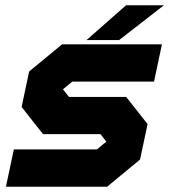

<svg xmlns="http://www.w3.org/2000/svg" viewBox="-20 -708 642 728"><path d="M2.5 0 32.5 -141.5H347.5L384.5 -172L384 -169.5L361 -199.5H143L62 -302.5L90.5 -437L215.5 -540H594L564 -398.5H254L217 -368L217.5 -371L241.5 -340.5H458.5L539.5 -237.5L511 -103L386 0ZM95 -72.5H372L447 -134.5L464 -213L414.5 -272.5H183.5L139 -329.5L156 -408L230.5 -469.5H502H230.5L156 -408L139 -329.5L183.5 -272.5H414.5L464 -213L447 -134.5L372 -72.5H95ZM308 -556 458 -688H601.5L431.5 -556ZM410 -590H409.5L483 -653H483.5Z"/></svg>

Font: Tourney Thin Black
Style: Italic
Weight: 900
Italic angle: -12°
Version: Version 1.015